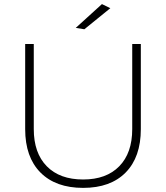

<svg xmlns="http://www.w3.org/2000/svg" viewBox="-20 -914 811 938"><path d="M478 -894 519 -874 392.1 -771 350.1 -777.8ZM145 -283.2Q145 -166.5 208.5 -101.8Q272 -37.1 386.2 -37.1Q499.5 -37.1 562.7 -101.8Q626 -166.5 626 -283.2V-699.2H668V-283.2Q668 -146.5 594 -71.3Q520 3.9 386.2 3.9Q252 3.9 177.5 -71.3Q103 -146.5 103 -283.2V-699.2H145Z"/></svg>

Font: Montserrat-Arabic ExtraLight
Style: Regular
Weight: 275
Designer: Mohamed Gaber
Foundry: Kief Type Foundry
Version: Version 5.008;PS 005.008;hotconv 1.0.88;makeotf.lib2.5.64775